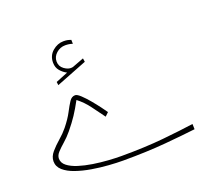

<svg xmlns="http://www.w3.org/2000/svg" viewBox="-116 -831 1089 982"><g transform="rotate(-20 429.0 -340.0)"><path d="M280.3 -521.5Q260.7 -531.2 245.4 -549.1Q230 -566.9 230 -593.8Q230 -631.8 257.3 -655.3Q284.7 -678.7 316.9 -678.7Q329.6 -678.7 337.4 -677.2Q345.2 -675.8 357.9 -671.4L358.4 -649.9Q339.8 -656.2 318.8 -656.2Q291 -656.2 270 -637.7Q249 -619.1 249 -593.3Q249 -566.4 270.8 -550.5Q292.5 -534.7 312 -537.1Q318.4 -537.6 325.7 -541L381.3 -562L384.3 -542.5L216.3 -476.6L213.9 -494.6ZM396 -25.4Q524.4 -25.4 624.8 -35.4Q725.1 -45.4 793 -55.2L793.9 -26.4Q730 -18.6 627.7 -9.5Q525.4 -0.5 397 -0.5Q361.8 -0.5 317.4 -3.7Q272.9 -6.8 227.8 -14.4Q182.6 -22 144.5 -35.2Q106.4 -48.3 83 -68.8Q59.6 -89.4 59.6 -118.2Q59.6 -144 79.6 -167.5Q99.6 -190.9 126 -213.6Q152.3 -236.3 171.4 -259.8Q201.7 -297.4 218 -328.9Q234.4 -360.4 247.1 -379.6Q259.8 -398.9 278.8 -398.9Q289.6 -398.9 307.9 -381.8Q326.2 -364.7 346.4 -340.6Q366.7 -316.4 383.5 -293.9Q400.4 -271.5 407.7 -260.3L388.7 -242.2Q363.3 -276.9 337.4 -312Q311.5 -347.2 277.3 -373.5Q254.9 -332 235.1 -302Q215.3 -272 186 -236.3Q165 -210.9 142.8 -191.7Q120.6 -172.4 105.5 -156Q90.3 -139.6 90.3 -122.1Q90.3 -98.6 111.6 -82Q132.8 -65.4 167.5 -54.4Q202.1 -43.5 243.2 -37.1Q284.2 -30.8 324.2 -28.1Q364.3 -25.4 396 -25.4Z"/></g></svg>

Font: Vazirmatn RD Thin
Style: Regular
Weight: 100
Designer: Saber Rastikerdar
Foundry: Saber Rastikerdar
Version: Version 32.102